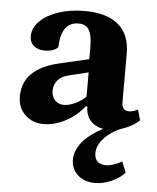

<svg xmlns="http://www.w3.org/2000/svg" viewBox="-51 -506 642 783"><g transform="rotate(5 270.0 -114.5)"><path d="M136 12Q91 12 61 -17Q31 -46 31 -92Q31 -206 180 -240L300 -268V-315Q300 -366 287 -387.5Q274 -409 244 -409Q173 -409 170 -306Q163 -297 148 -292Q133 -287 116 -287Q87 -287 70.5 -301.5Q54 -316 54 -340Q54 -375 82 -402.5Q110 -430 157.5 -446Q205 -462 265 -462Q355 -462 402.5 -422Q450 -382 450 -304V-105Q450 -70 480 -70Q490 -70 500 -73.5Q510 -77 516 -81L528 -37Q504 -15 469.5 -1.5Q435 12 405 12Q360 12 334.5 -11Q309 -34 309 -75H302Q271 -35 226 -11.5Q181 12 136 12ZM212 -73Q233 -73 258 -84.5Q283 -96 302 -115V-214L224 -195Q194 -189 178 -170.5Q162 -152 162 -127Q162 -103 176 -88Q190 -73 212 -73ZM367 233Q323 233 296 208.5Q269 184 269 146Q269 53 437 -16L462 0Q413 20 385.5 50Q358 80 358 111Q358 157 406 157Q432 157 470 136L488 180Q468 203 434 218Q400 233 367 233Z"/></g></svg>

Font: Petrona ExtraBold
Style: Regular
Weight: 800
Designer: Ringo R. Seeber
Foundry: Ringo R. Seeber
Version: Version 2.001; ttfautohint (v1.8.3)